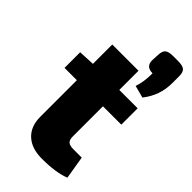

<svg xmlns="http://www.w3.org/2000/svg" viewBox="-252 -868 947 947"><g transform="rotate(45 221.5 -395.0)"><path d="M389 -551 325 -568Q340 -610 340 -671Q293 -671 293 -715L295 -754Q296 -782 308 -792.5Q320 -803 352 -803H386Q418 -803 430.5 -792.5Q443 -782 443 -754V-705Q443 -619 389 -551ZM282 -497H410V-383H282V-173Q282 -149 292.5 -139.5Q303 -130 329 -130H387L407 -10Q350 13 251 13Q180 13 140 -24Q100 -61 100 -128V-383H14V-492L99 -496V-631H282Z"/></g></svg>

Font: Ezarion Extra Bold
Style: Regular
Weight: 800
Designer: Natanael Gama
Version: Version 1.001;PS 001.001;hotconv 1.0.70;makeotf.lib2.5.58329